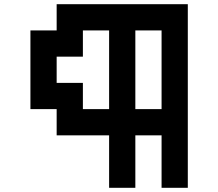

<svg xmlns="http://www.w3.org/2000/svg" viewBox="-20 -1020 1040 915"><path d="M250 -937.5V-1000H562.5H875V-562.5V-125H812.5H750V-250V-375H687.5H625V-250V-125H562.5H500V-250V-375H375H250V-437.5V-500H187.5H125V-687.5V-875H187.5H250ZM500 -687.5V-875H437.5H375V-812.5V-750H312.5H250V-687.5V-625H312.5H375V-562.5V-500H437.5H500ZM750 -687.5V-875H687.5H625V-687.5V-500H687.5H750Z"/></svg>

Font: Press Start 2P
Style: Regular
Weight: 500
Monospace: yes
Version: Version 2.14